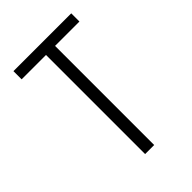

<svg xmlns="http://www.w3.org/2000/svg" viewBox="-215 -832 930 930"><g transform="rotate(-45 250.0 -367.5)"><path d="M219 0V-679H52V-735H448V-679H281V0Z"/></g></svg>

Font: Iosevka SS01 Light
Style: Regular
Weight: 300
Monospace: yes
Designer: Belleve Invis
Foundry: Belleve Invis
Version: 2.3.3; ttfautohint (v1.8.3)